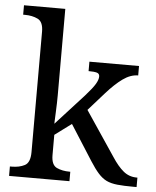

<svg xmlns="http://www.w3.org/2000/svg" viewBox="-53 -787 678 832"><g transform="rotate(5 286.0 -371.0)"><path d="M17.6 0V-41H25.4Q58.6 -41 82 -53.2Q105.5 -65.4 105.5 -111.3V-634.8Q105.5 -677.7 81.5 -689.5Q57.6 -701.2 25.4 -701.2H17.6V-742.2H197.3V-365.2Q197.3 -352.5 196.8 -332Q196.3 -311.5 195.3 -291Q194.3 -270.5 193.8 -256.3Q193.4 -242.2 193.4 -242.2L315.4 -376Q346.7 -411.1 357.9 -430.2Q369.1 -449.2 369.1 -462.9Q369.1 -475.6 357.4 -479Q345.7 -482.4 321.3 -482.4V-523.4H537.1V-482.4Q503.9 -482.4 470.7 -458.5Q437.5 -434.6 399.4 -391.6L331.1 -314.5L460.9 -121.1Q486.3 -82 511.2 -61.5Q536.1 -41 569.3 -41H572.3V0H558.6Q516.6 0 488.3 -2.9Q460 -5.9 440.9 -15.1Q421.9 -24.4 404.8 -43.5Q387.7 -62.5 367.2 -94.7L269.5 -248L197.3 -194.3V-106.4Q197.3 -63.5 221.2 -52.2Q245.1 -41 277.3 -41H280.3V0Z"/></g></svg>

Font: Noto Serif Todhri
Style: Regular
Weight: 400
Designer: Mikhail Merkuryev
Version: Version 1.000; ttfautohint (v1.8.4.7-5d5b)